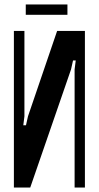

<svg xmlns="http://www.w3.org/2000/svg" viewBox="-20 -837 441 857"><path d="M359 -699V0H313V-527L318 -567H306L297 -527L115 0H42V-699H89V-318L84 -278H96L105 -318L235 -699ZM281 -771H95V-817H281Z"/></svg>

Font: Moniqa ExtBd Paragraph
Style: Regular
Weight: 800
Designer: Rajesh Rajput
Foundry: Rajesh Rajput
Version: Version 1.000